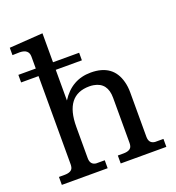

<svg xmlns="http://www.w3.org/2000/svg" viewBox="-134 -847 872 953"><g transform="rotate(-20 302.0 -370.0)"><path d="M582 0H341V-42H370Q409 -42 415 -65Q417 -72 417 -81V-319Q417 -399 348 -411Q337 -413 325 -413Q196 -413 196 -246V-81Q196 -46 226 -42Q229 -42 261 -42H272V0H30V-42H59Q98 -42 104 -65Q106 -72 106 -81V-547H14V-587H106V-650Q106 -689 59 -690L20 -689V-728L197 -740V-587H335V-547H197V-385Q254 -475 355 -475Q472 -475 499 -372Q506 -346 506 -315V-81Q506 -45 538 -42H576H582Z"/></g></svg>

Font: cwTeXKai
Style: Medium
Weight: 500
Version: Version 1.17